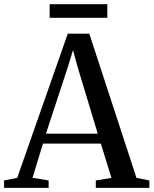

<svg xmlns="http://www.w3.org/2000/svg" viewBox="-36 -912 746 932"><path d="M47.5 -48.5 293 -748.5H397.5L626.5 -48.5L689 -36V0H429V-36L505 -48.5L453.5 -215H172.5L122 -49L200 -36V0H-16L-16.5 -36ZM438.5 -263 338.5 -594.5 318.5 -669 295.5 -593.5 187 -263ZM485 -891.5V-825.5H205V-891.5Z"/></svg>

Font: Merriweather 72pt
Style: Regular
Weight: 400
Version: Version 2.100